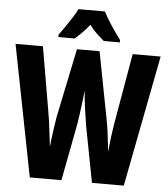

<svg xmlns="http://www.w3.org/2000/svg" viewBox="-68 -985 910 1040"><g transform="rotate(5 387.5 -465.5)"><path d="M782 -714 644 0H471L412 -308Q406 -345 399 -395Q392 -445 388 -494Q385 -469 381.5 -435.5Q378 -402 373 -369Q368 -336 364 -309L305 0H133L-7 -714H142L200 -375Q205 -349 210 -313.5Q215 -278 219 -241.5Q223 -205 227 -174Q231 -218 238 -265Q245 -312 249 -338L327 -714H450L522 -339Q528 -309 533.5 -262.5Q539 -216 544 -174Q547 -217 554.5 -271.5Q562 -326 571 -375L630 -714ZM460 -931Q477 -898 501.5 -860.5Q526 -823 555 -784V-771H468Q451 -785 429.5 -805Q408 -825 388 -852Q367 -825 345 -804Q323 -783 310 -771H221V-784Q235 -803 254 -830.5Q273 -858 290.5 -885.5Q308 -913 316 -931Z"/></g></svg>

Font: Noto Sans Gurmukhi ExtraCondensed ExtraBold
Style: Regular
Weight: 800
Width: 2
Designer: Jelle Bosma - Monotype Design Team
Foundry: Monotype Imaging Inc.
Version: Version 2.004; ttfautohint (v1.8.4.7-5d5b)